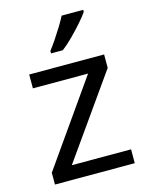

<svg xmlns="http://www.w3.org/2000/svg" viewBox="-116 -838 701 911"><g transform="rotate(-15 235.0 -383.0)"><path d="M431 0H39V-58L327 -468H56V-536H424V-470L140 -68H431ZM383 -756Q371 -738 346 -709.5Q321 -681 292.5 -652.5Q264 -624 240 -606H182V-618Q197 -637 214.5 -663Q232 -689 249 -716.5Q266 -744 277 -766H383Z"/></g></svg>

Font: Noto Sans Palmyrene
Style: Regular
Weight: 400
Designer: Monotype Design Team
Foundry: Monotype Imaging Inc.
Version: Version 2.001; ttfautohint (v1.8.4.7-5d5b)